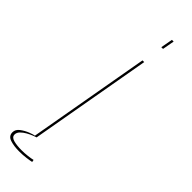

<svg xmlns="http://www.w3.org/2000/svg" viewBox="-284 -758 870 870"><g transform="rotate(45 151.0 -322.5)"><path d="M82 0 185.5 -586H196.5L93 0ZM214 -746H225L214.5 -688.5H203.5ZM81.5 101Q48 101 23.5 93Q-1 85 -1 61Q-1 42.5 16.8 29.2Q34.5 16 54.8 8.2Q75 0.5 82 0H93Q89 1 76.2 6Q63.5 11 49 19Q34.5 27 23.8 37.8Q13 48.5 13 61.5Q13 78 34.2 83.8Q55.5 89.5 85 89.5Q105 89.5 124.2 87.2Q143.5 85 155.5 82L157.5 93Q146.5 95.5 125.8 98.2Q105 101 81.5 101Z"/></g></svg>

Font: Anybody UltraExpanded Thin
Style: Italic
Weight: 100
Width: 9
Italic angle: -10°
Designer: Tyler Finck
Foundry: Etcetera Type Company
Version: Version 1.010; ttfautohint (v1.8.3) -l 8 -r 50 -G 200 -x 14 